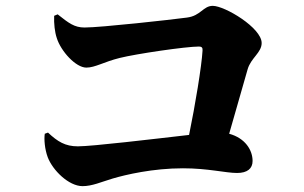

<svg xmlns="http://www.w3.org/2000/svg" viewBox="-20 -691 1040 656"><path d="M133 -234C130 -215 133 -181 143 -154C160 -109 215 -55 262 -55C295 -55 325 -69 365 -81C409 -94 502 -116 605 -116C691 -116 751 -100 790 -100C825 -100 843 -115 843 -141C843 -178 818 -219 763 -234L826 -454C837 -493 874 -511 874 -544C874 -596 748 -671 707 -671C674 -671 666 -637 619 -631C568 -624 324 -597 269 -597C234 -597 215 -612 177 -642L165 -637C164 -610 167 -582 174 -561C188 -516 239 -460 275 -460C305 -460 336 -480 389 -493C445 -507 615 -532 660 -532C669 -532 673 -528 672 -518C669 -465 647 -332 626 -230C504 -216 295 -191 246 -191C203 -191 177 -207 144 -238Z"/></svg>

Font: Noto Serif CJK SC Black
Style: Regular
Weight: 900
Designer: Ryoko NISHIZUKA 西塚涼子 (kana & ideographs); Frank Grießhammer (Latin, Greek & Cyrillic); Wenlong ZHANG 张文龙 (bopomofo); San
Foundry: Adobe
Version: Version 2.001;hotconv 1.1.0;makeotfexe 2.6.0